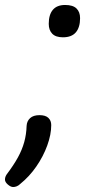

<svg xmlns="http://www.w3.org/2000/svg" viewBox="-46 -552 379 772"><path d="M207 -402Q178 -402 164 -416.5Q150 -431 150 -456Q150 -493 166.5 -512.5Q183 -532 216 -532Q247 -532 261.5 -518Q276 -504 276 -479Q276 -442 259 -422Q242 -402 207 -402ZM7 200Q-3 200 -14.5 190Q-26 180 -26 170Q-26 165 -24.5 160Q-23 155 -19 149Q9 112 26 81Q43 50 51.5 19Q60 -12 61 -46Q62 -65 75 -77Q88 -89 113 -89Q137 -89 148.5 -78Q160 -67 160 -49Q160 -11 144 33Q128 77 100 117.5Q72 158 36 187Q29 194 21.5 197Q14 200 7 200Z"/></svg>

Font: Playwrite AU SA
Style: Regular
Weight: 400
Designer: Veronika Burian, José Scaglione
Foundry: TypeTogether
Version: Version 1.002